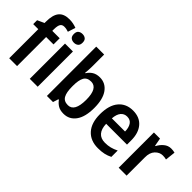

<svg xmlns="http://www.w3.org/2000/svg" viewBox="6 -1424 2092 2092"><g transform="rotate(45 1052.0 -377.5)"><path d="M327 -448H213V0H92V-448H14V-508L93 -544V-566Q93 -669 132.5 -717Q172 -765 256 -765Q288 -765 315 -759.5Q342 -754 368 -744L340 -656Q325 -661 308.5 -664.5Q292 -668 274 -668Q242 -668 228 -645.5Q214 -623 213 -571V-543H327Z M471 -752Q500 -752 519 -736.5Q538 -721 538 -685Q538 -650 519 -634Q500 -618 471 -618Q441 -618 422 -634Q403 -650 403 -685Q403 -721 422 -736.5Q441 -752 471 -752ZM531 -543V0H409V-543Z M795 -573Q795 -547 793 -520.5Q791 -494 789 -472H795Q817 -508 852 -530Q887 -552 939 -552Q1026 -552 1078.5 -480.5Q1131 -409 1131 -272Q1131 -135 1078.5 -62.5Q1026 10 937 10Q885 10 851.5 -10Q818 -30 795 -63H787L767 0H673V-760H795ZM904 -452Q842 -452 818.5 -408.5Q795 -365 795 -282V-265Q795 -178 819.5 -134Q844 -90 905 -90Q1006 -90 1006 -273Q1006 -452 904 -452Z M1450 -552Q1552 -552 1608.5 -486.5Q1665 -421 1665 -307V-242H1344Q1346 -166 1380.5 -126Q1415 -86 1481 -86Q1525 -86 1562 -95.5Q1599 -105 1639 -125V-27Q1602 -8 1562 1Q1522 10 1468 10Q1353 10 1287.5 -62Q1222 -134 1222 -268Q1222 -406 1283 -479Q1344 -552 1450 -552ZM1451 -460Q1406 -460 1378.5 -427Q1351 -394 1346 -328H1549Q1549 -386 1525 -423Q1501 -460 1451 -460Z M2037 -553Q2067 -553 2093 -546L2080 -428Q2069 -431 2055.5 -433Q2042 -435 2025 -435Q1976 -435 1938 -395Q1900 -355 1901 -280V0H1779V-543H1873L1890 -450H1896Q1917 -492 1953.5 -522.5Q1990 -553 2037 -553Z"/></g></svg>

Font: Noto Sans Georgian SemiCondensed SemiBold
Style: Regular
Weight: 600
Width: 4
Designer: Monotype Design Team, Akaki Razmadze
Foundry: Google LLC
Version: Version 2.005; ttfautohint (v1.8.4.7-5d5b)